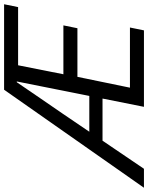

<svg xmlns="http://www.w3.org/2000/svg" viewBox="50 -778 696 901"><g transform="rotate(-90 397.5 -328.0)"><path d="M-33.5 0 426.4 -656.3H827.6L814.2 -590.6H541.2L499 -378H728.4L715 -312.2H486.9L436.1 -65.7H718.4L705 0H346.2L465.2 -596.7H461.6Q424.5 -541.8 387.6 -488.3Q350.7 -434.7 313.3 -380.2L55.5 0ZM146.8 -194.4 161.5 -256.4H442.3L428.4 -194.4Z"/></g></svg>

Font: Source Sans Variable
Style: Italic
Weight: 200
Italic angle: -11°
Designer: Paul D. Hunt
Foundry: Adobe Systems Incorporated
Version: Version 3.006;hotconv 1.0.111;makeotfexe 2.5.65597